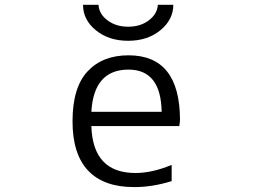

<svg xmlns="http://www.w3.org/2000/svg" viewBox="-20 -757 1040 787"><path d="M627 -737.3H690.4Q690.4 -676.8 637.7 -633.3Q585 -589.8 505.4 -589.8Q425.8 -589.8 373 -632.8Q320.3 -675.8 320.3 -737.3H383.8Q385.7 -700.2 420.4 -673.8Q455.1 -647.5 505.4 -647.5Q555.7 -647.5 590.3 -673.8Q625 -700.2 627 -737.3ZM354.5 -240.2Q360.4 -47.9 535.2 -47.9Q603.5 -47.9 683.6 -81.1V-14.6Q601.6 10.7 528.3 9.8Q405.3 9.8 341.3 -57.6Q277.3 -125 277.3 -259.8Q277.3 -398.4 338.9 -464.4Q400.4 -530.3 506.8 -530.3Q716.8 -530.3 717.8 -266.6Q717.8 -257.8 714.8 -240.2ZM354.5 -298.8H642.6Q639.6 -471.7 506.8 -471.7Q364.3 -471.7 354.5 -298.8Z"/></svg>

Font: GenEi Gothic M SemiLight
Style: Regular
Weight: 350
Designer: o_tamon (Modified); [Source Han Sans]
Ryoko NISHIZUKA  (kana & ideographs); Paul D. Hunt (Latin, Greek & Cyrillic); Wenl
Version: Version 1.1a;Original Version 1.004